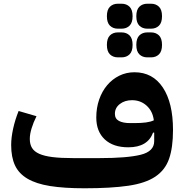

<svg xmlns="http://www.w3.org/2000/svg" viewBox="-20 -999 984 1031"><path d="M434 12Q324 12 249 0Q174 -12 127.5 -39.5Q81 -67 60.5 -111Q40 -155 40 -220Q40 -260 50.5 -308Q61 -356 80 -403L176 -375Q159 -341 149.5 -309.5Q140 -278 140 -253Q140 -224 152 -204.5Q164 -185 191 -173Q218 -161 262 -155.5Q306 -150 371 -150H515Q663 -150 735.5 -168Q808 -186 808 -241V-287H802Q773 -208 669 -208Q588 -208 542.5 -250.5Q497 -293 497 -368Q497 -420 512.5 -464.5Q528 -509 555.5 -541.5Q583 -574 620.5 -592.5Q658 -611 702 -611Q800 -611 854.5 -529Q909 -447 909 -301Q909 -207 888 -146.5Q867 -86 814 -50.5Q761 -15 668.5 -1.5Q576 12 434 12ZM700 -338Q738 -338 764 -341.5Q790 -345 806 -353Q800 -402 767.5 -431.5Q735 -461 689 -461Q650 -461 623.5 -440.5Q597 -420 597 -388Q597 -361 619 -349.5Q641 -338 679 -338ZM771 -691Q745 -691 728.5 -707Q712 -723 712 -758Q712 -793 728.5 -809Q745 -825 771 -825H791Q817 -825 833.5 -809Q850 -793 850 -758Q850 -723 833.5 -707Q817 -691 791 -691ZM771 -845Q745 -845 728.5 -861Q712 -877 712 -912Q712 -947 728.5 -963Q745 -979 771 -979H791Q817 -979 833.5 -963Q850 -947 850 -912Q850 -877 833.5 -861Q817 -845 791 -845ZM613 -691Q587 -691 570.5 -707Q554 -723 554 -758Q554 -793 570.5 -809Q587 -825 613 -825H633Q659 -825 675.5 -809Q692 -793 692 -758Q692 -723 675.5 -707Q659 -691 633 -691ZM613 -845Q587 -845 570.5 -861Q554 -877 554 -912Q554 -947 570.5 -963Q587 -979 613 -979H633Q659 -979 675.5 -963Q692 -947 692 -912Q692 -877 675.5 -861Q659 -845 633 -845Z"/></svg>

Font: IBM Plex Arabic
Style: Bold
Weight: 700
Designer: Mike Abbink, Paul van der Laan, Pieter van Rosmalen, Wael Morcos, Khajak Apelian
Foundry: Bold Monday
Version: Version 1.0